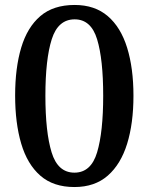

<svg xmlns="http://www.w3.org/2000/svg" viewBox="-20 -744 599 774"><path d="M280 10Q195 10 142.5 -36Q90 -82 65.5 -165Q41 -248 41 -359Q41 -470 65.5 -552Q90 -634 142.5 -679Q195 -724 281 -724Q362 -724 414.5 -679Q467 -634 492.5 -551.5Q518 -469 518 -358Q518 -247 492.5 -164.5Q467 -82 414.5 -36Q362 10 280 10ZM280 -48Q347 -48 371.5 -130Q396 -212 396 -358Q396 -505 371.5 -585.5Q347 -666 281 -666Q214 -666 188.5 -585.5Q163 -505 163 -358Q163 -212 188 -130Q213 -48 280 -48Z"/></svg>

Font: Noto Serif Bengali SemiBold
Style: Regular
Weight: 600
Version: Version 2.003